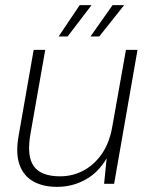

<svg xmlns="http://www.w3.org/2000/svg" viewBox="-20 -715 582 747"><path d="M202 12Q147 12 109 -9.5Q71 -31 55.5 -75.5Q40 -120 53 -190L111 -521H156L99 -197Q83 -109 111 -69Q139 -29 214 -29Q262 -29 304 -51Q346 -73 376 -116Q406 -159 417 -223L470 -521H515L424 0H385L395 -99Q362 -43 311.5 -15.5Q261 12 202 12ZM332 -573 418 -695H463L366 -573ZM208 -573 290 -695H336L243 -573Z"/></svg>

Font: DM Sans 10pt ExtraLight
Style: Italic
Weight: 250
Italic angle: -10°
Version: Version 4.004;gftools[0.9.30]